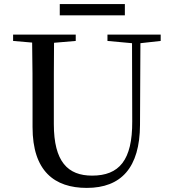

<svg xmlns="http://www.w3.org/2000/svg" viewBox="-20 -901 843 938"><path d="M272 -826H590V-881H272ZM505 -701 625 -690 626 -308C627 -118 562 -43 430 -43C312 -43 243 -110 243 -295V-394C243 -494 243 -594 244 -692L350 -701V-732H44V-701L137 -693C139 -594 139 -493 139 -394V-280C139 -65 246 17 404 17C572 17 663 -82 664 -291L666 -690L765 -701V-732H505Z"/></svg>

Font: Source Han Serif CN Medium
Style: Regular
Weight: 500
Designer: Ryoko NISHIZUKA 西塚涼子 (kana & ideographs); Frank Grießhammer (Latin, Greek & Cyrillic); Wenlong ZHANG 张文龙 (bopomofo); San
Foundry: Adobe
Version: Version 2.002;hotconv 1.1.0;makeotfexe 2.6.0